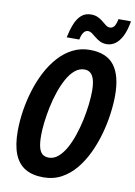

<svg xmlns="http://www.w3.org/2000/svg" viewBox="-100 -982 743 1056"><g transform="rotate(10 272.0 -454.5)"><path d="M217.8 9.8Q156.2 9.8 115.7 -14.4Q75.2 -38.6 55.2 -88.9Q35.2 -139.2 35.2 -216.8Q35.2 -272 44.2 -330.6Q53.2 -389.2 70.8 -446.3Q88.4 -503.4 114.7 -553.7Q141.1 -604 176 -642.6Q210.9 -681.2 254.4 -703.1Q297.9 -725.1 349.1 -725.1Q442.9 -725.1 485.8 -668.9Q528.8 -612.8 528.8 -502Q528.8 -454.6 521.2 -398.7Q513.7 -342.8 497.8 -285.4Q481.9 -228 457 -175.3Q432.1 -122.6 397.7 -80.8Q363.3 -39.1 318.4 -14.6Q273.4 9.8 217.8 9.8ZM228 -102.1Q256.3 -102.1 280 -122.1Q303.7 -142.1 322.8 -176Q341.8 -210 356.2 -252.4Q370.6 -294.9 380.4 -340.3Q390.1 -385.7 395 -428.5Q399.9 -471.2 399.9 -504.9Q399.9 -560.5 384.5 -587.2Q369.1 -613.8 338.9 -613.8Q309.6 -613.8 285.2 -593.3Q260.7 -572.8 241.7 -538.1Q222.7 -503.4 208.3 -460.7Q193.8 -418 184.6 -373Q175.3 -328.1 170.7 -287.4Q166 -246.6 166 -215.8Q166 -172.9 172.9 -147.9Q179.7 -123 193.6 -112.5Q207.5 -102.1 228 -102.1ZM210.9 -771Q219.7 -813 232.9 -846.2Q246.1 -879.4 267.6 -898.7Q289.1 -918 322.3 -918Q344.7 -918 361.1 -909.9Q377.4 -901.9 389.6 -891.6Q401.9 -881.3 412.6 -873.3Q423.3 -865.2 435.1 -865.2Q449.2 -865.2 458.5 -876.7Q467.8 -888.2 474.1 -918.9H543.9Q534.7 -864.3 517.3 -832Q500 -799.8 478.5 -785.9Q457 -772 434.1 -772Q412.1 -772 396 -780Q379.9 -788.1 367.4 -798.6Q355 -809.1 343.8 -817.1Q332.5 -825.2 320.3 -825.2Q307.6 -825.2 297.4 -812.5Q287.1 -799.8 281.2 -771Z"/></g></svg>

Font: Open Sans Condensed
Style: Italic
Weight: 400
Width: 3
Italic angle: -12°
Designer: Monotype Design Team
Foundry: Monotype Imaging Inc.
Version: Version 3.000